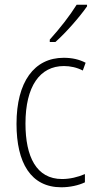

<svg xmlns="http://www.w3.org/2000/svg" viewBox="-20 -877 406 814"><path d="M349 -850V-857H305C275 -809 235 -758 191 -709V-699H215C258 -737 317 -804 349 -850ZM240 -83C276 -83 313 -91 340 -104V-139C310 -126 276 -118 243 -118C134 -118 88 -213 88 -353C88 -511 149 -597 251 -597C278 -597 306 -591 331 -578L343 -611C316 -625 286 -632 250 -632C125 -632 50 -530 50 -352C50 -186 111 -83 240 -83Z"/></svg>

Font: Noto Sans Kannada UI Condensed ExtraLight
Style: Regular
Weight: 200
Width: 3
Designer: Jelle Bosma - Monotype Design Team
Foundry: Monotype Imaging Inc.
Version: Version 2.005